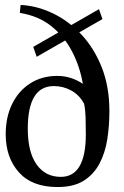

<svg xmlns="http://www.w3.org/2000/svg" viewBox="-20 -738 500 774"><path d="M3 -197Q3 -266 29 -319Q55 -372 102 -402Q149 -432 211 -432Q240 -432 266 -423.5Q292 -415 314 -400Q302 -470 270.5 -530.5Q239 -591 187 -632.5Q135 -674 60 -686L63 -718Q128 -715 191.5 -685Q255 -655 307 -600Q359 -545 390 -467Q421 -389 421 -290Q421 -231 412.5 -176.5Q404 -122 381 -78.5Q358 -35 317.5 -9.5Q277 16 212 16Q109 16 56 -43.5Q3 -103 3 -197ZM92 -219Q92 -125 127.5 -75Q163 -25 225 -25Q326 -25 326 -197Q326 -235 325 -265.5Q324 -296 319 -320Q300 -355 267.5 -373Q235 -391 197 -391Q92 -391 92 -219ZM114 -549 379 -701 393 -661 128 -509Z"/></svg>

Font: Buenard
Style: Regular
Weight: 400
Version: Version 2.000